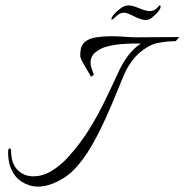

<svg xmlns="http://www.w3.org/2000/svg" viewBox="-20 -680 683 710"><path d="M120 10Q89 10 61 -7.5Q33 -25 19 -61Q14 -74 12 -88.5Q10 -103 10 -117Q10 -131 15 -131Q21 -131 21 -123Q21 -76 44.5 -52Q68 -28 103 -28Q138 -28 171 -48Q204 -68 232 -99Q277 -149 309 -200.5Q341 -252 367.5 -306.5Q394 -361 421 -420Q435 -450 455.5 -476.5Q476 -503 501 -519H471Q456 -519 429.5 -517Q403 -515 376 -508Q349 -501 331 -485Q313 -469 315 -442Q316 -434 321 -420.5Q326 -407 327 -404L317 -396Q311 -407 302 -421.5Q293 -436 285.5 -450Q278 -464 277 -471Q276 -481 278.5 -497Q281 -513 294 -525Q309 -538 335.5 -542Q362 -546 390 -546Q417 -546 442 -544Q467 -542 483 -542L643 -543L630 -528Q620 -528 601.5 -526.5Q583 -525 563 -521Q539 -517 508 -494.5Q477 -472 455 -435L446 -420Q431 -386 412 -339Q393 -292 369.5 -240Q346 -188 318 -139.5Q290 -91 256 -55Q231 -28 193 -9Q155 10 120 10ZM519 -606Q503 -606 477 -619Q451 -633 438 -633Q423 -633 410 -620Q397 -607 393 -607Q392 -608 392 -609Q392 -623 427 -650Q440 -660 457 -660Q469 -660 496 -649Q520 -639 535 -639Q554 -639 569 -660Q574 -660 574 -656Q574 -641 541 -614Q531 -606 519 -606Z"/></svg>

Font: Italianno
Style: Regular
Weight: 400
Designer: Robert E. Leuschke
Foundry: Robert E. Leuschke
Version: Version 1.100; ttfautohint (v1.8.3)